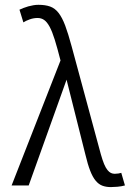

<svg xmlns="http://www.w3.org/2000/svg" viewBox="-20 -763 546 790"><path d="M395 -127.9Q401.9 -103.5 408.4 -87.9Q415 -72.3 422.1 -63.5Q429.2 -54.7 436.5 -51.3Q443.8 -47.9 452.1 -47.9Q459.5 -47.9 467 -49.1Q474.6 -50.3 479 -51.8L494.1 0Q480 3.9 463.6 5.4Q447.3 6.8 436 6.8Q417 6.8 401.6 1.2Q386.2 -4.4 373.8 -19.3Q361.3 -34.2 351.1 -60.5Q340.8 -86.9 331.1 -127.9L253.9 -435.1L98.1 0H27.8L229 -514.2Q215.8 -565.9 205.3 -599.6Q194.8 -633.3 184.1 -653.1Q173.3 -672.9 161.6 -680.9Q149.9 -689 134.8 -689Q118.2 -689 102.3 -683.3Q86.4 -677.7 76.2 -670.9L60.1 -723.1Q67.4 -726.6 76.7 -730.2Q85.9 -733.9 96.4 -736.8Q106.9 -739.7 117.7 -741.5Q128.4 -743.2 138.2 -743.2Q166.5 -743.2 186.3 -736.1Q206.1 -729 220.9 -710Q235.8 -690.9 248.3 -657.7Q260.7 -624.5 274.9 -571.8Z"/></svg>

Font: Clear Sans Light
Style: Regular
Weight: 300
Foundry: Intel Corporation
Version: Version 1.00